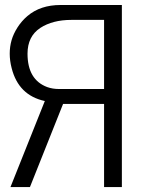

<svg xmlns="http://www.w3.org/2000/svg" viewBox="-20 -760 581 780"><path d="M475.1 0H402.8V-337.9H236.3L101.6 0H22.5L162.1 -349.6Q55.2 -372.6 27.3 -483.4Q19.5 -513.2 19.5 -542Q19.5 -570.8 27.1 -596.9Q34.7 -623 51.3 -648.9Q67.9 -674.8 91.3 -694.8Q144 -739.7 226.1 -739.7H475.1ZM402.8 -398.4V-679.2H270.5Q193.8 -679.2 143.6 -646.5Q91.8 -612.3 91.8 -542Q91.8 -436 171.9 -406.2Q193.8 -398.4 219.2 -398.4Z"/></svg>

Font: News Cycle
Style: Regular
Weight: 500
Version: Version 0.5.2